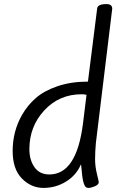

<svg xmlns="http://www.w3.org/2000/svg" viewBox="-20 -907 570 941"><path d="M450 -207Q446 -164 446 -127.5Q446 -91 455 -55Q464 -19 464 -14Q464 -2 445 6Q426 14 414 14Q402 14 396.5 5Q391 -4 387.5 -19.5Q384 -35 382.5 -49.5Q381 -64 379.5 -80.5Q378 -97 377 -102Q354 -48 303.5 -17Q253 14 193 14Q133 14 87.5 -32Q42 -78 42 -167Q42 -263 88 -344Q115 -391 155.5 -426.5Q196 -462 262 -484.5Q328 -507 411 -507L456 -864Q457 -887 502 -887Q530 -887 530 -864ZM380 -445Q270 -445 197 -366Q124 -287 124 -176Q124 -123 149 -87.5Q174 -52 222 -52Q356 -52 387 -304L404 -442Q397 -445 380 -445Z"/></svg>

Font: Kite One
Style: Regular
Weight: 400
Designer: Eduardo Rodriguez Tunni
Foundry: Eduardo Rodriguez Tunni
Version: Version 1.001